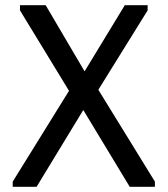

<svg xmlns="http://www.w3.org/2000/svg" viewBox="-20 -720 646 740"><path d="M29 -20 246 -370 57 -680V-700H156L306 -445L461 -700H549V-680L359 -374L577 -20V0H480L301 -296L121 0H29Z"/></svg>

Font: Tilda Sans Medium
Style: Regular
Weight: 500
Designer: ParaType Ltd
Foundry: ParaType Ltd
Version: Version 1.009